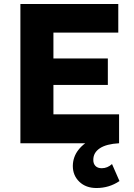

<svg xmlns="http://www.w3.org/2000/svg" viewBox="-20 -720 675 965"><path d="M82.5 0V-700H574.5V-556H248.5V-426H522V-293H248.5V-145.5H578.5V0ZM465 225Q411.5 225 378.8 193.5Q346 162 346 114Q346.5 68.5 374.5 32.8Q402.5 -3 452 -25Q501.5 -47 566.5 -52L578.5 0Q514.5 3.5 481.8 25.2Q449 47 449 83Q448.5 102 459.5 113.8Q470.5 125.5 491.5 125.5Q520 125.5 543 104.5L580.5 190Q529 225 465 225Z"/></svg>

Font: Geologica
Style: Bold
Weight: 700
Designer: Sindre Bremnes, Frode Helland
Foundry: Monokrom Skriftforlag AS
Version: Version 1.010; ttfautohint (v1.8.4.7-5d5b);gftools[0.9.28]